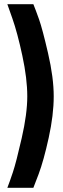

<svg xmlns="http://www.w3.org/2000/svg" viewBox="-20 -770 300 915"><path d="M15 -750H139Q150 -723 166 -678Q182 -633 209 -516.5Q236 -400 236 -311Q236 -222 212 -113Q188 -4 164 60L139 125H15Q26 97 41.5 50.5Q57 4 83.5 -112Q110 -228 110 -311Q110 -395 86.5 -504.5Q63 -614 39 -682Z"/></svg>

Font: TitilliumText22L Rg
Style: Bold
Weight: 700
Designer: Campivisivi
Foundry: Campivisivi
Version: 1.000